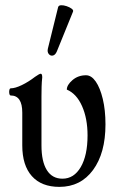

<svg xmlns="http://www.w3.org/2000/svg" viewBox="-20 -719 460 750"><path d="M212 11Q142 11 104.5 -31Q67 -73 67 -151V-279Q67 -346 22 -346Q18 -346 16.5 -353Q15 -360 16.5 -367Q18 -374 22 -374Q39 -374 65 -386.5Q91 -399 117 -419Q134 -431 139 -431Q145 -431 145 -417Q143 -399 142.5 -380Q142 -361 142 -342V-151Q142 -88 163 -54.5Q184 -21 224 -21Q269 -21 295.5 -66.5Q322 -112 322 -190Q322 -256 300.5 -304.5Q279 -353 241 -369Q241 -387 263 -406Q285 -425 316 -425Q337 -425 354 -400.5Q371 -376 381.5 -332.5Q392 -289 392 -233Q392 -121 343.5 -55Q295 11 212 11ZM202 -518Q196 -504 186.5 -502Q177 -500 170.5 -508Q164 -516 167 -529L207 -691Q209 -698 218.5 -698.5Q228 -699 240 -695Q252 -691 260 -685Q268 -679 265 -673Z"/></svg>

Font: Junicode Two Beta Condensed
Style: Regular
Weight: 400
Width: 3
Designer: Peter S. Baker
Foundry: Briery Creek Software
Version: Version 1.053; ttfautohint (v1.8.4)